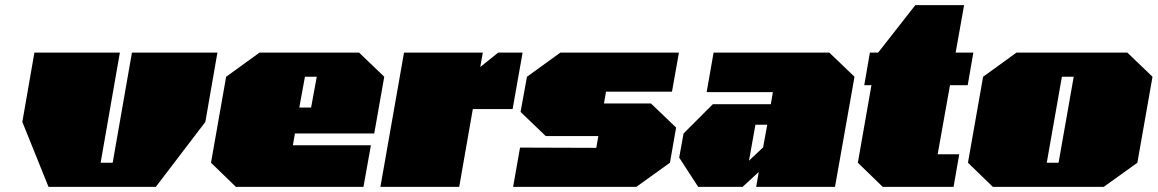

<svg xmlns="http://www.w3.org/2000/svg" viewBox="-20 -728 4510 748"><path d="M169 0 67 -253 114 -523H447L372 -94H419L494 -523H827L780 -253L587 0Z M899 0 802 -94 861 -429 991 -523H1379L1477 -429L1438 -208H1129L1121 -162H1425L1396 0ZM1146 -309H1192L1214 -429H1168Z M1462 0 1554 -523H1861L1851 -467L1921 -523H2016L1977 -303H1822L1769 0Z M1979 0 2006 -153 2303 -152 2311 -198H2106L2008 -292L2033 -429L2163 -523H2625L2598 -371H2341L2333 -325H2516L2614 -231L2590 -94L2459 0Z M2700 0 2626 -114 2643 -208 2757 -322H2983L2991 -369H2733L2760 -523H3211L3309 -429L3233 0H2926L2936 -58L2873 0ZM2898 -102 2953 -154 2969 -242H2923Z M3419 0 3322 -94 3375 -396H3347L3369 -523H3401L3546 -708H3736L3703 -523H3772L3750 -396H3681L3633 -127H3717L3695 0Z M3848 0 3751 -94 3810 -429 3940 -523H4372L4470 -429L4411 -94L4280 0ZM4058 -94H4104L4163 -429H4117Z"/></svg>

Font: Tomorrow Black
Style: Italic
Weight: 900
Italic angle: -10°
Designer: Tony de Marco, Monica Rizzolli
Foundry: Just in Type
Version: Version 2.002